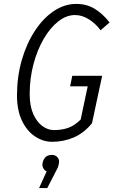

<svg xmlns="http://www.w3.org/2000/svg" viewBox="-20 -718 596 983"><path d="M67 -229Q67 -324 91 -408.5Q115 -493 157.5 -558.5Q200 -624 255 -661Q310 -698 371 -698Q424 -698 465.5 -672.5Q507 -647 541 -603L495 -563Q469 -598 434.5 -619.5Q400 -641 364 -641Q320 -641 278.5 -608.5Q237 -576 204 -519.5Q171 -463 151.5 -390Q132 -317 132 -236Q132 -176 150 -135Q168 -94 196.5 -73Q225 -52 256 -52Q297 -52 329.5 -63.5Q362 -75 393 -106L429 -276H339L350 -330H503L451 -87Q410 -37 358 -14.5Q306 8 247 8Q200 8 158.5 -20Q117 -48 92 -101Q67 -154 67 -229ZM281 121Q280 131 274.5 143Q269 155 258 175L222 245H180L219 159Q210 157 202.5 144.5Q195 132 198 116Q207 75 246 75Q264 75 275 88Q286 101 281 121Z"/></svg>

Font: Radio Canada Condensed Light
Style: Italic
Weight: 300
Width: 3
Italic angle: -12°
Designer: Charles Daoud, Etienne Aubert Bonn, Alexandre Saumier Demers, Jacques Le Bailly
Foundry: Radio-Canada
Version: Version 2.104; ttfautohint (v1.8.4.7-5d5b);gftools[0.9.28.de